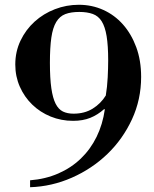

<svg xmlns="http://www.w3.org/2000/svg" viewBox="-20 -752 646 804"><path d="M106 3Q170 -2 224 -25.5Q278 -49 318.5 -88Q359 -127 384.5 -179Q410 -231 419 -294L416 -295Q389 -271 358 -258.5Q327 -246 286 -246Q236 -246 192 -264Q148 -282 115 -314Q82 -346 63 -389Q44 -432 44 -482Q44 -536 66 -582Q88 -628 125 -661.5Q162 -695 210 -713.5Q258 -732 310 -732Q365 -732 412.5 -710.5Q460 -689 495 -649.5Q530 -610 550.5 -554.5Q571 -499 571 -430Q571 -335 532.5 -252Q494 -169 429.5 -107Q365 -45 281 -8Q197 29 106 32ZM433 -499Q433 -561 426.5 -600.5Q420 -640 406 -662.5Q392 -685 368.5 -693.5Q345 -702 312 -702Q277 -702 253.5 -693Q230 -684 215.5 -660Q201 -636 195 -594.5Q189 -553 189 -489Q189 -424 195 -382.5Q201 -341 213 -317.5Q225 -294 243.5 -285Q262 -276 288 -276Q334 -276 368 -297Q402 -318 423 -352Q429 -388 431 -428Q433 -468 433 -499Z"/></svg>

Font: Libre Bodoni
Style: Regular
Weight: 400
Designer: Pablo Impallari, Rodrigo Fuenzalida
Foundry: Pablo Impallari, Rodrigo Fuenzalida
Version: Version 1.001; ttfautohint (v1.5.65-e2d9)